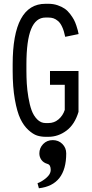

<svg xmlns="http://www.w3.org/2000/svg" viewBox="-20 -716 490 1022"><path d="M332.5 100.6Q332.5 269.5 187 286.1L179.7 259.3Q203.6 250.5 226.8 230.5Q250 210.4 250 189Q250 161.6 233.4 156.7Q211.4 150.4 200.4 135Q189.5 119.6 189.5 100.6Q189.5 71.8 209.7 50.8Q230 29.8 260.7 29.8Q291.5 29.8 312 50.3Q332.5 70.8 332.5 100.6ZM397.9 -120.6Q377.9 -53.7 334 -20.8Q290 12.2 237.8 12.2H222.7Q198.7 12.2 177.2 5.4Q155.8 -1.5 130.9 -24.2Q106 -46.9 88.4 -83.7Q70.8 -120.6 59.1 -186.5Q47.4 -252.4 47.4 -339.8V-372.6Q47.4 -695.8 222.2 -695.8H237.8Q264.2 -695.8 286.9 -688Q309.6 -680.2 325 -669.4Q340.3 -658.7 353.3 -641.6Q366.2 -624.5 373.3 -611.3Q380.4 -598.1 386.5 -579.6Q392.6 -561 394.3 -553.7Q396 -546.4 398.4 -534.7L327.1 -520Q320.8 -551.3 311 -572.5Q301.3 -593.8 288.8 -604.2Q276.4 -614.7 264.4 -618.7Q252.4 -622.6 237.8 -622.6H222.2Q170.9 -622.6 145.8 -561.5Q120.6 -500.5 120.6 -372.6V-339.8Q120.6 -304.2 122.6 -271Q124.5 -237.8 131.1 -198Q137.7 -158.2 148.2 -129.2Q158.7 -100.1 178 -80.6Q197.3 -61 222.7 -61H237.8Q268.6 -61 291.7 -80.8Q314.9 -100.6 324.7 -130.9V-264.6H246.1V-337.9H397.9Z"/></svg>

Font: Anka/Coder Narrow
Style: Regular
Weight: 400
Width: 3
Monospace: yes
Version: Version 001.100